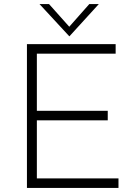

<svg xmlns="http://www.w3.org/2000/svg" viewBox="-20 -928 679 948"><path d="M421 -908 322 -796 222 -908H175L322 -749H323L468 -908ZM113 -710V0H565V-47H162V-334H512V-381H162V-663H551V-710Z"/></svg>

Font: Sulaf Light
Style: Regular
Weight: 300
Designer: Bandar Raffah (Arabic) and Santiago Orozco (Latin)
Foundry: Caramella and Typemade
Version: Version 1.005;PS 001.005;hotconv 1.0.88;makeotf.lib2.5.64775